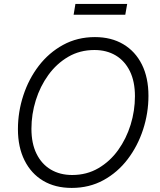

<svg xmlns="http://www.w3.org/2000/svg" viewBox="-20 -921 793 951"><path d="M335 9.8Q253.4 9.8 193.8 -25.6Q134.3 -61 101.6 -126.5Q68.8 -191.9 68.8 -281.2Q68.8 -366.7 95.5 -448.2Q122.1 -529.8 172.1 -595Q222.2 -660.2 292.7 -698.7Q363.3 -737.3 450.2 -737.3Q531.2 -737.3 590.8 -701.9Q650.4 -666.5 682.9 -601.3Q715.3 -536.1 715.3 -446.3Q715.3 -360.8 688.7 -279.3Q662.1 -197.8 612.3 -132.3Q562.5 -66.9 492.4 -28.6Q422.4 9.8 335 9.8ZM337.4 -54.2Q409.7 -54.2 467.3 -87.9Q524.9 -121.6 565.2 -177.7Q605.5 -233.9 627 -303.2Q648.4 -372.6 648.4 -444.3Q648.4 -517.1 623.3 -568.4Q598.1 -619.6 553 -646.5Q507.8 -673.3 447.8 -673.3Q375.5 -673.3 317.9 -639.6Q260.3 -606 219.5 -549.6Q178.7 -493.2 157.2 -424.1Q135.7 -355 135.7 -283.2Q135.7 -210.4 160.9 -159.4Q186 -108.4 231.4 -81.3Q276.9 -54.2 337.4 -54.2ZM609.9 -901.4 600.6 -848.1H344.7L353.5 -901.4Z"/></svg>

Font: Inter 17pt Light
Style: Italic
Weight: 300
Italic angle: -9.3988°
Version: Version 4.001;git-66647c0bb